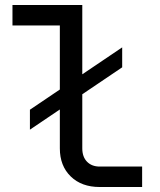

<svg xmlns="http://www.w3.org/2000/svg" viewBox="-20 -750 640 770"><path d="M100 -230V-310L220 -391V-648H30V-730H310V-452L470 -560V-480L310 -372V-155Q310 -121 329 -101.5Q348 -82 380 -82H550V0H380Q307 0 263.5 -42.5Q220 -85 220 -155V-311Z"/></svg>

Font: JetBrainsMono NF
Style: Regular
Weight: 400
Designer: Philipp Nurullin, Konstantin Bulenkov
Foundry: JetBrains
Version: Version 2.251; ttfautohint (v1.8.3);Nerd Fonts 2.2.2